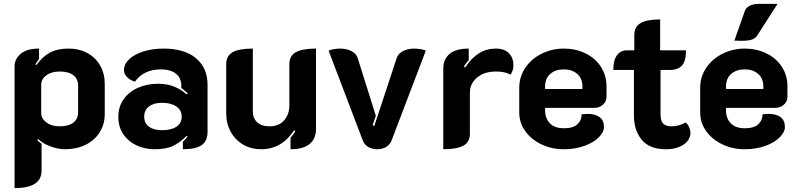

<svg xmlns="http://www.w3.org/2000/svg" viewBox="-20 -759 4107 988"><path d="M55 -418Q55 -456 87 -482.5Q119 -509 181 -509V-455Q169 -440 162 -428L167 -424Q198 -467 236.5 -488Q275 -509 333 -509Q387 -509 429.5 -486Q472 -463 495.5 -421.5Q519 -380 519 -327V-173Q519 -119 492.5 -77.5Q466 -36 419.5 -13.5Q373 9 315 9Q281 9 241.5 -5Q202 -19 176 -44L172 -39Q177 -31 194 -19V119Q194 209 55 209ZM382 -182V-317Q382 -353 357.5 -372Q333 -391 287 -391Q245 -391 218.5 -371.5Q192 -352 192 -322V-178Q192 -149 218.5 -129Q245 -109 287 -109Q333 -109 357.5 -128Q382 -147 382 -182Z M589 -158Q589 -211 617 -249.5Q645 -288 691.5 -308Q738 -328 793 -328Q839 -328 874.5 -314Q910 -300 941 -273L946 -279Q925 -298 913 -306V-319Q913 -357 885.5 -379.5Q858 -402 808 -402Q764 -402 730 -386Q696 -370 675 -339Q651 -345 634.5 -361.5Q618 -378 618 -398Q618 -429 645 -454.5Q672 -480 718.5 -494.5Q765 -509 821 -509Q930 -509 989 -459Q1048 -409 1048 -323V-80Q1048 -33 1017.5 -12Q987 9 921 9V-30Q936 -44 945 -55L940 -60Q907 -26 871 -8.5Q835 9 775 9Q726 9 683.5 -10.5Q641 -30 615 -67.5Q589 -105 589 -158ZM915 -159Q915 -192 887.5 -211Q860 -230 813 -230Q771 -230 746.5 -211Q722 -192 722 -159Q722 -125 746.5 -107Q771 -89 813 -89Q861 -89 888 -107Q915 -125 915 -159Z M1606 -95Q1606 -45 1573 -18Q1540 9 1475 9V-50Q1490 -66 1500 -84L1493 -88Q1430 9 1323 9Q1273 9 1232 -14.5Q1191 -38 1167.5 -80.5Q1144 -123 1144 -177V-429Q1144 -472 1177.5 -490.5Q1211 -509 1281 -509V-187Q1281 -151 1303 -130Q1325 -109 1367 -109Q1415 -109 1442 -139.5Q1469 -170 1469 -218V-429Q1469 -472 1502.5 -490.5Q1536 -509 1606 -509Z M1847 -36 1671 -498Q1678 -503 1697.5 -506Q1717 -509 1730 -509Q1762 -509 1787.5 -496.5Q1813 -484 1821 -459L1914 -163L1897 -114L1906 -111L2021 -459Q2029 -484 2054.5 -496.5Q2080 -509 2112 -509Q2125 -509 2144.5 -506Q2164 -503 2171 -498L1995 -36Q1987 -15 1967.5 -3Q1948 9 1921 9Q1894 9 1874.5 -3Q1855 -15 1847 -36Z M2398 -282V-71Q2398 -28 2364.5 -9.5Q2331 9 2261 9V-405Q2261 -455 2294 -482Q2327 -509 2392 -509V-450Q2377 -434 2367 -416L2374 -412Q2437 -509 2531 -509Q2576 -509 2599 -485Q2622 -461 2622 -424Q2622 -396 2607 -375Q2579 -391 2532 -391Q2472 -391 2435 -360Q2398 -329 2398 -282Z M2652 -180V-308Q2652 -364 2683.5 -410.5Q2715 -457 2768 -483Q2821 -509 2882 -509Q2942 -509 2992.5 -484.5Q3043 -460 3072 -415.5Q3101 -371 3101 -315V-261Q3101 -237 3083 -220.5Q3065 -204 3037 -204H2785V-190Q2785 -150 2809.5 -124.5Q2834 -99 2882 -99Q2929 -99 2951 -119.5Q2973 -140 2973 -171Q2993 -173 3003 -173Q3044 -173 3066 -156Q3088 -139 3088 -106Q3088 -79 3061 -52Q3034 -25 2986.5 -8Q2939 9 2881 9Q2819 9 2766.5 -16Q2714 -41 2683 -84Q2652 -127 2652 -180ZM2977 -301V-315Q2977 -355 2950.5 -378.5Q2924 -402 2881 -402Q2838 -402 2811.5 -378.5Q2785 -355 2785 -315V-301Z M3242 -166V-399H3136Q3136 -450 3155 -475Q3174 -500 3205 -500H3244V-579Q3244 -622 3277 -640.5Q3310 -659 3377 -659V-500H3510Q3510 -446 3490 -422.5Q3470 -399 3424 -399H3379V-171Q3379 -138 3392 -123.5Q3405 -109 3437 -109Q3472 -109 3509 -129Q3520 -119 3526.5 -104Q3533 -89 3533 -74Q3533 -54 3519 -35Q3505 -16 3476.5 -3.5Q3448 9 3407 9Q3322 9 3282 -40Q3242 -89 3242 -166Z M3583 -180V-308Q3583 -364 3614.5 -410.5Q3646 -457 3699 -483Q3752 -509 3813 -509Q3873 -509 3923.5 -484.5Q3974 -460 4003 -415.5Q4032 -371 4032 -315V-261Q4032 -237 4014 -220.5Q3996 -204 3968 -204H3716V-190Q3716 -150 3740.5 -124.5Q3765 -99 3813 -99Q3860 -99 3882 -119.5Q3904 -140 3904 -171Q3924 -173 3934 -173Q3975 -173 3997 -156Q4019 -139 4019 -106Q4019 -79 3992 -52Q3965 -25 3917.5 -8Q3870 9 3812 9Q3750 9 3697.5 -16Q3645 -41 3614 -84Q3583 -127 3583 -180ZM3908 -301V-315Q3908 -355 3881.5 -378.5Q3855 -402 3812 -402Q3769 -402 3742.5 -378.5Q3716 -355 3716 -315V-301ZM3813 -703Q3818 -718 3836 -728.5Q3854 -739 3886 -739H3981L3877 -577Q3868 -563 3851 -556Q3834 -549 3795 -549Q3772 -549 3759 -550Z"/></svg>

Font: K2D ExtraBold
Style: Regular
Weight: 800
Designer: Katatrad Aksorn Co.,Ltd.
Foundry: Cadson Demak Co.,Ltd.
Version: Version 1.000; ttfautohint (v1.6)